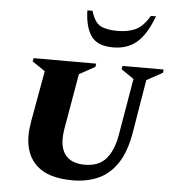

<svg xmlns="http://www.w3.org/2000/svg" viewBox="-56 -863 832 925"><g transform="rotate(5 360.0 -401.0)"><path d="M329 10Q212 10 155.5 -42Q99 -94 99 -187Q99 -204 101 -221Q103 -238 106 -257L150 -502L88 -544L91 -560H394L391 -544L315 -502L268 -231Q266 -219 265 -207.5Q264 -196 264 -186Q264 -130 293.5 -100Q323 -70 381 -70Q449 -70 484 -111Q519 -152 532 -226L579 -502L518 -544L521 -560H720L718 -544L641 -502L599 -249Q583 -152 545.5 -95.5Q508 -39 453 -14.5Q398 10 329 10ZM467 -645Q392 -645 361.5 -688Q331 -731 329 -812H354Q370 -757 399.5 -741.5Q429 -726 482 -726Q533 -726 569.5 -743Q606 -760 636 -812H661Q626 -720 580.5 -682.5Q535 -645 467 -645Z"/></g></svg>

Font: Spectral SC ExtraBold
Style: Italic
Weight: 800
Italic angle: -10°
Designer: Jean-Baptiste Levee
Foundry: Production Type
Version: Version 2.001